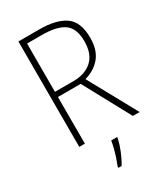

<svg xmlns="http://www.w3.org/2000/svg" viewBox="-226 -876 976 1126"><g transform="rotate(-30 262.0 -312.5)"><path d="M234 -780Q349 -780 409 -738Q469 -696 469 -588Q469 -507 430 -459Q391 -411 323 -392L502 -66H456L285 -382H131V-66H93V-780ZM230 -744H131V-417H256Q335 -417 382 -459.5Q429 -502 429 -588Q429 -675 381 -709.5Q333 -744 230 -744ZM314 3Q306 39 289.5 80Q273 121 252 155H230V147Q237 130 246.5 102.5Q256 75 263.5 45.5Q271 16 274 -5H314Z"/></g></svg>

Font: Noto Sans Malayalam UI SemiCondensed ExtraLight
Style: Regular
Weight: 200
Width: 4
Designer: Jelle Bosma - Monotype Design Team
Foundry: Monotype Imaging Inc.
Version: Version 2.104; ttfautohint (v1.8.4.7-5d5b)